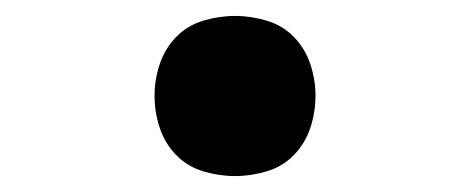

<svg xmlns="http://www.w3.org/2000/svg" viewBox="-20 -209 590 241"><path d="M275 12Q255 12 235 6Q215 0 201 -14.5Q187 -29 180.5 -48.5Q174 -68 174 -89Q174 -109 180.5 -128.5Q187 -148 201 -162.5Q215 -177 235 -183Q255 -189 275 -189Q295 -189 315 -183Q335 -177 349 -162.5Q363 -148 369.5 -128.5Q376 -109 376 -89Q376 -68 369.5 -48.5Q363 -29 349 -14.5Q335 0 315 6Q295 12 275 12Z"/></svg>

Font: Lode
Style: Bold
Weight: 700
Monospace: yes
Designer: Belleve Invis
Foundry: Belleve Invis
Version: Version 29.2.0; ttfautohint (v1.8.3)